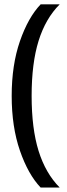

<svg xmlns="http://www.w3.org/2000/svg" viewBox="-20 -708 302 862"><path d="M248 134H162.5Q106.5 75.5 69.5 -31.5Q32.5 -138.5 32.5 -277.5Q32.5 -416.5 69.5 -523.2Q106.5 -630 162.5 -688.5H248Q184.5 -625 153.2 -524.5Q122 -424 122 -277.5Q122 -131 153.2 -30.5Q184.5 70 248 134Z"/></svg>

Font: Overused Grotesk
Style: Regular
Weight: 450
Version: Version 0.004